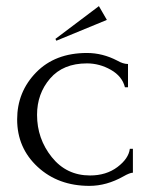

<svg xmlns="http://www.w3.org/2000/svg" viewBox="-20 -600 476 627"><path d="M414 -114V-36Q404 -36 383 -24Q328 7 272 7Q170 7 103 -55Q36 -117 36 -210Q36 -300 98 -363.5Q160 -427 264 -427Q315 -427 363 -402Q382 -391 398 -391V-315H388Q379 -351 342 -372Q305 -393 264 -393Q186 -393 143.5 -343.5Q101 -294 101 -225Q101 -147 149 -87Q197 -27 274 -27Q327 -27 363.5 -54.5Q400 -82 404 -114ZM164 -467 161 -473 303 -580 329 -535Z"/></svg>

Font: Forum
Style: Regular
Weight: 400
Designer: Denis Masharov
Foundry: Denis Masharov
Version: Version 1.000